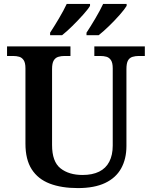

<svg xmlns="http://www.w3.org/2000/svg" viewBox="-20 -951 776 981"><path d="M378 10Q294 10 234 -13Q174 -36 142 -86Q110 -136 110 -217V-602Q110 -630 101 -643.5Q92 -657 78 -661Q64 -665 47 -665H16V-714H340V-665H309Q292 -665 277.5 -660.5Q263 -656 254.5 -642Q246 -628 246 -598V-210Q246 -125 289 -91Q332 -57 402 -57Q452 -57 486.5 -74Q521 -91 538.5 -125Q556 -159 556 -207V-602Q556 -630 547 -643.5Q538 -657 524 -661Q510 -665 493 -665H462V-714H720V-665H688Q672 -665 657 -660.5Q642 -656 634 -642Q626 -628 626 -598V-205Q626 -139 599 -90.5Q572 -42 517 -16Q462 10 378 10ZM422 -784Q443 -816 467 -856.5Q491 -897 507 -931H627V-921Q617 -904 591.5 -875Q566 -846 536.5 -817.5Q507 -789 484 -771H422ZM236 -784Q257 -816 281 -856.5Q305 -897 321 -931H440V-921Q430 -904 404 -875Q378 -846 349 -817.5Q320 -789 297 -771H236Z"/></svg>

Font: Noto Serif Armenian SemiBold
Style: Regular
Weight: 600
Version: Version 2.007